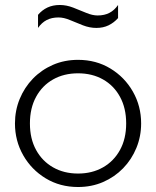

<svg xmlns="http://www.w3.org/2000/svg" viewBox="-20 -735 626 770"><path d="M293 15Q220.5 15 163.2 -19.8Q106 -54.5 73 -112.5Q40 -170.5 40 -240Q40 -292 59 -338.2Q78 -384.5 112.2 -419.8Q146.5 -455 192.5 -475Q238.5 -495 293 -495Q365.5 -495 422.8 -460.2Q480 -425.5 513 -367.5Q546 -309.5 546 -240Q546 -188 527 -141.8Q508 -95.5 473.8 -60.2Q439.5 -25 393.5 -5Q347.5 15 293 15ZM293 -39Q349.5 -39 393 -63.8Q436.5 -88.5 461.2 -133.5Q486 -178.5 486 -240Q486 -301.5 461.2 -346.8Q436.5 -392 393 -416.5Q349.5 -441 293 -441Q236.5 -441 193 -416.5Q149.5 -392 124.8 -346.8Q100 -301.5 100 -240Q100 -178.5 124.8 -133.5Q149.5 -88.5 193 -63.8Q236.5 -39 293 -39ZM132.5 -623V-675.5Q148.5 -694.5 170.2 -704.8Q192 -715 219.5 -715Q246.5 -715 273.5 -704.5Q300.5 -694 325.5 -683.5Q350.5 -673 371.5 -673Q399 -673 419 -683.5Q439 -694 453.5 -715V-662.5Q437 -644 415.5 -633.5Q394 -623 366.5 -623Q339.5 -623 312.5 -633.5Q285.5 -644 260.8 -654.5Q236 -665 214.5 -665Q187 -665 167 -654.5Q147 -644 132.5 -623Z"/></svg>

Font: Geologica-Sharp
Style: Regular
Weight: 100
Designer: Sindre Bremnes, Frode Helland
Foundry: Monokrom Skriftforlag AS
Version: Version 1.010;gftools[0.9.28]